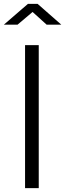

<svg xmlns="http://www.w3.org/2000/svg" viewBox="-26 -976 338 996"><path d="M216 -848H292L169 -956H119L-6 -848H65L143 -914ZM104 -742V0H175V-742Z"/></svg>

Font: 18Franklin Light
Style: Regular
Weight: 300
Designer: Pablo Impallari, Rodrigo Fuenzalida (Modified by Dan O. Williams)
Version: Version 0.025;PS 000.025;hotconv 1.0.88;makeotf.lib2.5.64775